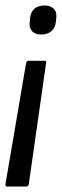

<svg xmlns="http://www.w3.org/2000/svg" viewBox="-26 -520 226 701"><path d="M137 -298Q145 -298 142 -288L79 153Q77 161 70 161H0Q-7 161 -6 152L69 -288Q71 -298 78 -298ZM137 -500Q160 -500 171.5 -486.5Q183 -473 179 -450L178 -440Q175 -417 161 -405.5Q147 -394 124 -394Q101 -394 90 -407.5Q79 -421 83 -444L84 -455Q87 -478 100.5 -489Q114 -500 137 -500Z"/></svg>

Font: Sofia Sans Extra Condensed Medium
Style: Italic
Weight: 500
Italic angle: -9°
Version: Version 4.100